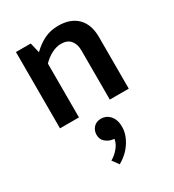

<svg xmlns="http://www.w3.org/2000/svg" viewBox="-194 -595 940 1035"><g transform="rotate(-30 276.5 -77.5)"><path d="M180 0H62V-475H154L169 -412Q203 -446 242 -465Q281 -484 329 -484Q406 -484 448 -441.5Q490 -399 490 -321V0H372V-307Q372 -345 352.5 -368.5Q333 -392 294 -392Q265 -392 235 -376.5Q205 -361 180 -335ZM271 193Q249 188 232 172Q215 156 215 129Q215 103 232 84Q249 65 280 65Q292 65 305.5 70Q319 75 330.5 86.5Q342 98 349 116Q356 134 356 160Q356 186 347 211Q338 236 322.5 258.5Q307 281 286.5 299Q266 317 244 329L215 289Q242 274 263 248.5Q284 223 288 196Z"/></g></svg>

Font: Mukta SemiBold
Style: Regular
Weight: 600
Designer: Girish Dalvi and Yashodeep Gholap
Foundry: Ek Type
Version: Version 2.538;PS 1.002;hotconv 16.6.51;makeotf.lib2.5.65220;